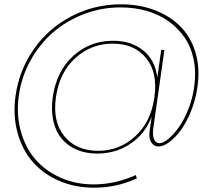

<svg xmlns="http://www.w3.org/2000/svg" viewBox="-20 -683 984 885"><path d="M414.1 182.1Q324.7 182.1 250.7 149.7Q176.8 117.2 128.9 61Q81.1 4.9 60.1 -74Q39.1 -152.8 51.8 -242.2Q68.8 -361.3 136.7 -457.5Q204.6 -553.7 310.1 -608.4Q415.5 -663.1 538.1 -663.1Q621.6 -663.1 691.7 -636.7Q761.7 -610.4 810.3 -562.3Q858.9 -514.2 880.9 -441.7Q902.8 -369.1 890.1 -282.2Q882.3 -225.6 861.6 -173.3Q840.8 -121.1 815.2 -85.7Q789.6 -50.3 761.7 -29.1Q733.9 -7.8 710.9 -7.8Q690.4 -7.8 678.2 -25.1Q666 -42.5 668.9 -74.2L679.2 -146Q648.9 -65.4 581.1 -20.3Q513.2 24.9 428.2 24.9Q376 24.9 334 7.1Q292 -10.7 264.4 -43.7Q236.8 -76.7 225.8 -125.7Q214.8 -174.8 223.1 -234.9Q240.2 -355 317.4 -425Q394.5 -495.1 501 -495.1Q585.4 -495.1 640.6 -450.2Q695.8 -405.3 705.1 -325.2L723.1 -453.1H737.8L686 -87.9Q682.6 -58.1 690.4 -40.5Q698.2 -22.9 714.8 -22.9Q731.9 -22.9 755.9 -42.7Q779.8 -62.5 803.7 -95.5Q827.6 -128.4 847.7 -178.5Q867.7 -228.5 875 -282.2Q884.8 -349.6 872.8 -408.2Q860.8 -466.8 830.6 -510.5Q800.3 -554.2 755.9 -585.7Q711.4 -617.2 655 -633.1Q598.6 -648.9 535.2 -648.9Q447.3 -648.9 366 -617.7Q284.7 -586.4 223.1 -532.5Q161.6 -478.5 120.1 -403.3Q78.6 -328.1 66.9 -243.2Q54.7 -157.7 75 -81.5Q95.2 -5.4 141.1 49.1Q187 103.5 257.6 135.3Q328.1 167 412.1 167Q509.3 167 606 124L610.8 139.2Q518.1 182.1 414.1 182.1ZM237.8 -234.9Q221.7 -121.6 276.9 -54.7Q332 12.2 432.1 12.2Q529.8 12.2 602.3 -53.7Q674.8 -119.6 690.9 -230L692.9 -238.8L691.9 -237.8Q707.5 -349.1 653.3 -415.5Q599.1 -481.9 500 -481.9Q400.4 -481.9 327.1 -415.3Q253.9 -348.6 237.8 -234.9Z"/></svg>

Font: Human Sans Thin
Style: Italic
Weight: 100
Italic angle: -8°
Designer: Tim Radville
Foundry: Continuum
Version: Version 1.000;FEAKit 1.0